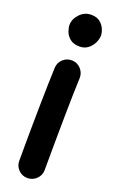

<svg xmlns="http://www.w3.org/2000/svg" viewBox="-162 -816 557 921"><g transform="rotate(20 116.0 -355.5)"><path d="M51.3 -694.8Q51.3 -725.1 75.4 -750.7Q99.6 -776.4 133.8 -776.4Q162.1 -776.4 179 -762.7Q195.8 -749 203.4 -730.7Q210.9 -712.4 210.9 -698.2Q210.9 -681.6 201.9 -661.9Q192.9 -642.1 175 -627.9Q157.2 -613.8 131.3 -613.8Q100.6 -613.8 83 -628.2Q65.4 -642.6 58.3 -661.6Q51.3 -680.7 51.3 -694.8ZM122.6 -539.1Q149.4 -538.1 167.5 -518.1Q185.5 -498 184.6 -471.2Q183.1 -437.5 181.9 -389.4Q180.7 -341.3 179.9 -286.6Q179.2 -231.9 178.7 -177.7Q178.2 -123.5 178 -77.1Q177.7 -30.8 177.7 0Q177.7 26.9 158.4 45.7Q139.2 64.5 112.3 64.5Q85.4 64.5 66.7 45.7Q47.9 26.9 47.9 0Q47.9 -31.2 48.1 -77.6Q48.3 -124 48.8 -178.5Q49.3 -232.9 50.3 -288.1Q51.3 -343.3 52.5 -392.6Q53.7 -441.9 55.2 -477.1Q56.2 -503.9 75.9 -522Q95.7 -540 122.6 -539.1Z"/></g></svg>

Font: Mikhak Bold
Style: Regular
Weight: 700
Designer: Amin Abedi
Version: Version 3.3